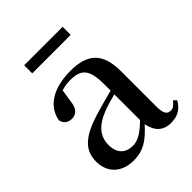

<svg xmlns="http://www.w3.org/2000/svg" viewBox="-209 -853 991 991"><g transform="rotate(-45 286.5 -358.0)"><path d="M136 -673H417V-732H136ZM462 15C511 15 544 -4 567 -46L551 -61C533 -38 522 -31 506 -31C481 -31 468 -47 468 -100V-356C468 -488 411 -543 285 -543C156 -543 77 -490 62 -404C68 -376 88 -362 116 -362C145 -362 169 -380 174 -428L185 -500C208 -507 229 -510 250 -510C328 -510 359 -480 359 -372V-324C318 -313 275 -302 239 -291C95 -250 47 -199 47 -117C47 -33 106 16 188 16C263 16 305 -16 361 -77C372 -19 404 15 462 15ZM359 -109C304 -55 272 -41 239 -41C188 -41 153 -71 153 -133C153 -194 188 -238 265 -268C290 -278 324 -288 359 -297Z"/></g></svg>

Font: Noto Serif JP SemiBold
Style: Regular
Weight: 600
Designer: Ryoko NISHIZUKA 西塚涼子 (kana & ideographs); Frank Grießhammer (Latin, Greek & Cyrillic); Wenlong ZHANG 张文龙 (bopomofo); San
Foundry: Adobe
Version: Version 2.001;hotconv 1.1.0;makeotfexe 2.6.0